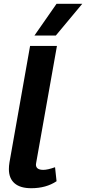

<svg xmlns="http://www.w3.org/2000/svg" viewBox="-20 -985 455 1015"><path d="M27 -91Q27 -108 30 -126L139 -742H281L171 -123L170 -115Q170 -87 209 -87Q232 -87 271 -101L279 -27Q224 10 145 10Q87 10 57 -16Q27 -42 27 -91ZM279 -965H415L275 -797H162Z"/></svg>

Font: Sarabun ExtraBold
Style: Italic
Weight: 800
Italic angle: -10°
Designer: Suppakit Chalermlarp | Katatrad Co.,Ltd.
Foundry: Cadson Demak Co.,Ltd.
Version: Version 1.000; ttfautohint (v1.6)